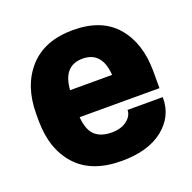

<svg xmlns="http://www.w3.org/2000/svg" viewBox="-104 -647 764 764"><g transform="rotate(-20 278.0 -265.0)"><path d="M526 -208H188Q192 -154 217 -130.5Q242 -107 288 -107Q328 -107 352.5 -126Q377 -145 377 -170H526V-166Q526 -88 462.5 -37.5Q399 13 287 13Q160 13 95 -59Q30 -131 30 -251V-279Q30 -398 95 -470.5Q160 -543 281 -543Q402 -543 464 -471Q526 -399 526 -279ZM189 -322H367Q360 -423 278 -423Q196 -423 189 -322Z"/></g></svg>

Font: Cooper Hewitt
Style: Bold
Weight: 711
Designer: Village Type and Design LLC
Foundry: Cooper Hewitt Smithsonian Design Museum
Version: 1.000